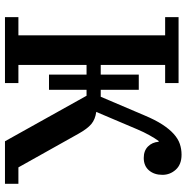

<svg xmlns="http://www.w3.org/2000/svg" viewBox="-9 -741 750 772"><g transform="rotate(90 366.0 -355.0)"><path d="M280 -328H241V-54H314V0H49V-54H122V-644H49V-698H314V-644H241V-385H280V-538H341V-385H369L444 -561Q462 -604 480.5 -632.5Q499 -661 518.5 -678.5Q538 -696 558.5 -703Q579 -710 602 -710Q641 -710 662 -687Q683 -664 683 -633Q683 -600 665 -579Q647 -558 615 -558Q586 -558 569 -575Q552 -592 550 -618H547Q536 -603 523.5 -580.5Q511 -558 500 -532L430 -367Q460 -363 479 -347Q498 -331 518 -295L653 -54H719V0H548L365 -328H341V-177H280Z"/></g></svg>

Font: IBM Plex Serif Medium
Style: Regular
Weight: 500
Designer: Mike Abbink, Paul van der Laan, Pieter van Rosmalen
Foundry: Bold Monday
Version: Version 2.5